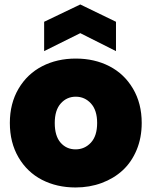

<svg xmlns="http://www.w3.org/2000/svg" viewBox="-20 -829 676 856"><path d="M611.8 -280.8Q611.8 -214.8 589.1 -160.4Q566.4 -106 526.9 -69.6Q487.3 -33.2 433.3 -13.2Q379.4 6.8 316.9 6.8Q233.4 6.8 167.2 -27.3Q101.1 -61.5 62.5 -127.4Q23.9 -193.4 23.9 -280.8Q23.9 -367.7 62.7 -433.6Q101.6 -499.5 168 -533.7Q234.4 -567.9 317.9 -567.9Q401.4 -567.9 467.8 -533.7Q534.2 -499.5 573 -433.6Q611.8 -367.7 611.8 -280.8ZM224.1 -280.8Q224.1 -222.7 250.2 -192.9Q276.4 -163.1 316.9 -163.1Q357.4 -163.1 385.3 -193.1Q413.1 -223.1 413.1 -280.8Q413.1 -337.4 385.5 -367.7Q357.9 -397.9 317.9 -397.9Q277.8 -397.9 251 -367.9Q224.1 -337.9 224.1 -280.8ZM497.1 -731.9V-601.1L337.9 -681.2L176.8 -601.1V-731.9L337.9 -809.1Z"/></svg>

Font: Poppins ExtraBold
Style: Regular
Weight: 800
Designer: Ninad Kale (Devanagari), Jonny Pinhorn (Latin)
Foundry: Indian Type Foundry
Version: Version 3.200;PS 1.000;hotconv 16.6.54;makeotf.lib2.5.65590